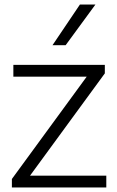

<svg xmlns="http://www.w3.org/2000/svg" viewBox="-20 -828 518 848"><path d="M112.5 -52H449.5V0H32.5V-37.5L363 -489.5H39V-541.5H443V-504ZM212 -628.5 333 -808H401.5L270 -628.5Z"/></svg>

Font: Encode Sans Semi Expanded Light
Style: Regular
Weight: 300
Width: 6
Designer: Multiple Designers
Foundry: Impallari Type
Version: Version 2.000